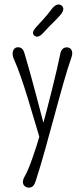

<svg xmlns="http://www.w3.org/2000/svg" viewBox="-20 -583 373 867"><path d="M165 9.8C137.2 106 109.9 182.6 91.3 213.9C85.4 224.1 83.5 231.9 83.5 239.7C83.5 254.4 96.7 264.2 108.9 264.2C127 264.2 133.8 255.4 141.1 234.9C197.3 62 257.3 -195.8 302.7 -324.2C305.2 -330.1 306.2 -336.9 306.2 -341.8C306.2 -361.3 294.4 -369.1 281.7 -369.1C265.1 -369.1 255.4 -357.9 252 -338.9C237.8 -267.1 199.7 -114.7 170.4 -7.8L181.2 -8.8C165 -69.3 123.5 -232.9 90.8 -341.8C85 -361.3 77.1 -369.6 60.1 -369.6C47.9 -369.6 37.1 -358.9 37.1 -340.8C37.1 -333 38.6 -325.2 43 -315.9C85.4 -220.2 126.5 -66.4 160.2 43.5L165 9.8ZM211.9 -540C193.4 -514.6 165.5 -484.4 143.6 -460.9C133.8 -450.2 128.9 -441.4 128.9 -434.6C128.9 -424.3 139.6 -417.5 146 -417.5C159.2 -417.5 169.4 -427.7 175.8 -435.1C213.9 -477.5 235.8 -493.7 257.3 -521C266.1 -532.7 271.5 -549.8 255.9 -559.6C240.7 -568.8 224.1 -557.1 211.9 -540Z"/></svg>

Font: Pompiere 
Style: Regular
Weight: 400
Designer: Karolina Lach
Foundry: Sorkin Type Co.
Version: Version 1.001